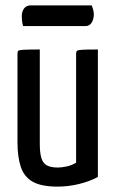

<svg xmlns="http://www.w3.org/2000/svg" viewBox="-20 -684 429 714"><path d="M194 10Q134 10 102 -8Q70 -26 57.5 -63Q45 -100 45 -156V-484Q45 -492 48 -495Q51 -498 68.5 -499Q86 -500 128 -500V-149Q128 -117 133.5 -97.5Q139 -78 153.5 -69.5Q168 -61 195 -61Q209 -61 228 -65Q247 -69 263 -79V-484Q263 -492 266.5 -495Q270 -498 286.5 -499Q303 -500 344 -500V-26Q315 -10 275 0Q235 10 194 10ZM66 -587Q63 -597 62 -606Q61 -615 61 -624Q61 -641 69.5 -652.5Q78 -664 94 -664H321Q325 -654 327 -645.5Q329 -637 329 -629Q328 -610 320 -598.5Q312 -587 298 -587Z"/></svg>

Font: Yanone Kaffeesatz
Style: Regular
Weight: 400
Designer: Yanone (Cyrillic: Daniel Pouzeot, Huerta Tipografica, and Cyreal)
Foundry: Yanone
Version: Version 2.003